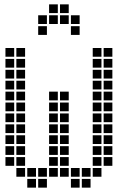

<svg xmlns="http://www.w3.org/2000/svg" viewBox="-20 -865 590 880"><path d="M5 -645V-605H45V-645ZM5 -595V-555H45V-595ZM5 -545V-505H45V-545ZM5 -495V-455H45V-495ZM5 -445V-405H45V-445ZM5 -395V-355H45V-395ZM5 -345V-305H45V-345ZM5 -295V-255H45V-295ZM5 -245V-205H45V-245ZM5 -195V-155H45V-195ZM5 -145V-105H45V-145ZM55 -95V-55H95V-95ZM55 -145V-105H95V-145ZM55 -195V-155H95V-195ZM55 -245V-205H95V-245ZM55 -295V-255H95V-295ZM55 -345V-305H95V-345ZM55 -395V-355H95V-395ZM55 -445V-405H95V-445ZM55 -495V-455H95V-495ZM55 -545V-505H95V-545ZM55 -595V-555H95V-595ZM55 -645V-605H95V-645ZM255 -395V-355H295V-395ZM255 -345V-305H295V-345ZM255 -295V-255H295V-295ZM255 -245V-205H295V-245ZM255 -195V-155H295V-195ZM255 -145V-105H295V-145ZM255 -95V-55H295V-95ZM205 -95V-55H245V-95ZM205 -145V-105H245V-145ZM205 -195V-155H245V-195ZM205 -245V-205H245V-245ZM205 -295V-255H245V-295ZM205 -345V-305H245V-345ZM205 -395V-355H245V-395ZM405 -645V-605H445V-645ZM455 -645V-605H495V-645ZM455 -595V-555H495V-595ZM455 -545V-505H495V-545ZM455 -495V-455H495V-495ZM455 -445V-405H495V-445ZM455 -395V-355H495V-395ZM455 -345V-305H495V-345ZM455 -295V-255H495V-295ZM455 -245V-205H495V-245ZM455 -195V-155H495V-195ZM455 -145V-105H495V-145ZM405 -95V-55H445V-95ZM405 -145V-105H445V-145ZM405 -195V-155H445V-195ZM405 -245V-205H445V-245ZM405 -295V-255H445V-295ZM405 -345V-305H445V-345ZM405 -395V-355H445V-395ZM405 -445V-405H445V-445ZM405 -495V-455H445V-495ZM405 -545V-505H445V-545ZM405 -595V-555H445V-595ZM155 -45V-5H195V-45ZM305 -45V-5H345V-45ZM155 -95V-55H195V-95ZM305 -95V-55H345V-95ZM105 -95V-55H145V-95ZM355 -95V-55H395V-95ZM105 -45V-5H145V-45ZM355 -45V-5H395V-45ZM205 -445V-405H245V-445ZM255 -445V-405H295V-445ZM155 -795V-755H195V-795ZM205 -795V-755H245V-795ZM255 -795V-755H295V-795ZM305 -795V-755H345V-795ZM155 -745V-705H195V-745ZM305 -745V-705H345V-745ZM205 -845V-805H245V-845ZM255 -845V-805H295V-845Z"/></svg>

Font: Nose Transport 13 Square
Style: Regular
Weight: 400
Designer: Nico Rohrbach
Foundry: Nose
Version: Version 1.400;Glyphs 3.2.3 (3260)